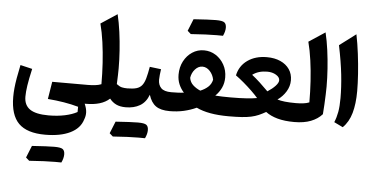

<svg xmlns="http://www.w3.org/2000/svg" viewBox="-74 -950 3146 1621"><g transform="rotate(5 1499.5 -139.5)"><path d="M182.6 -253.9Q162.1 -164.1 154.1 -109.9Q146 -55.7 146 -16.1Q146 56.2 196 90.6Q246.1 125 354 125Q429.2 125 492.2 111.6Q555.2 98.1 596.2 75.2L596.7 30.8Q537.6 14.2 473.6 3.7Q409.7 -6.8 336.9 -12.7L360.8 -160.2H663.6V0H649.9Q667 39.1 668.5 70.8Q669.9 102.5 657.2 133.8Q634.3 209 551.8 249.5Q469.2 290 339.4 290Q185.5 290 114.7 219.2Q43.9 148.4 43.9 -4.9Q43.9 -40.5 47.6 -78.9Q51.3 -117.2 59.6 -165.3Q67.9 -213.4 81.5 -277.8ZM442.9 511.2Q361.8 511.2 225.1 521L196.3 495.6Q216.8 443.8 237.3 394Q371.1 384.8 426.3 384.8Q481.4 384.8 498.3 397.7Q515.1 410.6 515.1 442.1Q515.1 473.6 497.1 511.7Z M861.3 -776.9Q877.9 -707.5 888.4 -629.6Q898.9 -551.8 904.3 -473.1Q909.7 -394.5 909.7 -321.3Q909.7 -300.3 908.7 -263.9Q907.7 -227.5 905.8 -188.5Q931.2 -168.9 951.4 -164.6Q971.7 -160.2 996.6 -160.2H997.1V0H996.6Q948.7 0 916 -15.9Q883.3 -31.7 860.4 -61.5Q825.2 -29.3 775.1 -14.6Q725.1 0 663.6 0Q653.8 0 648.9 -7.8Q644 -15.6 644 -36.6V-123.5Q644 -144.5 648.9 -152.3Q653.8 -160.2 663.6 -160.2Q693.8 -160.2 723.9 -163.6Q753.9 -167 776.4 -176.3Q776.4 -266.1 770.8 -356.4Q765.1 -446.8 753.4 -531Q741.7 -615.2 723.1 -686Z M1128.4 245.6Q1047.4 245.6 910.6 255.4L881.8 230Q902.3 178.2 922.9 128.4Q1056.6 119.1 1111.8 119.1Q1167 119.1 1183.8 132.1Q1200.7 145 1200.7 176.5Q1200.7 208 1182.6 246.1ZM997.1 0Q987.3 0 982.4 -7.8Q977.5 -15.6 977.5 -36.6V-123.5Q977.5 -144.5 982.4 -152.3Q987.3 -160.2 997.1 -160.2Q1044.9 -160.2 1074.5 -168.9Q1104 -177.7 1121.3 -199.5Q1138.7 -221.2 1149.4 -259.8Q1160.2 -298.3 1170.4 -357.9L1266.6 -346.2Q1263.2 -320.8 1260.5 -297.9Q1257.8 -274.9 1257.8 -256.3Q1257.8 -212.4 1283.2 -186.3Q1308.6 -160.2 1369.1 -160.2H1369.6V0H1369.1Q1293 0 1252.2 -29.1Q1211.4 -58.1 1191.4 -123Q1167 -58.1 1116.9 -29.1Q1066.9 0 997.1 0Z M1614.3 -536.6Q1669.4 -536.6 1714.4 -508.1Q1759.3 -479.5 1785.9 -431.4Q1812.5 -383.3 1812.5 -324.2Q1812.5 -275.4 1793.5 -235.4Q1774.4 -195.3 1742.2 -164.1Q1769.5 -162.1 1803.2 -161.1Q1836.9 -160.2 1869.1 -160.2H1869.6V0H1869.1Q1696.3 0 1595.7 -48.8Q1544.9 -25.4 1488.8 -12.7Q1432.6 0 1369.6 0Q1359.9 0 1355 -7.8Q1350.1 -15.6 1350.1 -36.6V-123.5Q1350.1 -144.5 1355 -152.3Q1359.9 -160.2 1369.6 -160.2Q1396.5 -160.2 1425 -161.4Q1453.6 -162.6 1476.1 -166Q1449.7 -194.8 1433.8 -231.9Q1418 -269 1418 -314Q1418 -377.4 1444.6 -427.7Q1471.2 -478 1515.6 -507.3Q1560.1 -536.6 1614.3 -536.6ZM1613.3 -398.4Q1579.1 -398.4 1551.8 -368.4Q1524.4 -338.4 1518.1 -295.4Q1523.9 -258.3 1550 -234.4Q1576.2 -210.4 1612.3 -194.8Q1650.9 -210.4 1677.5 -234.6Q1704.1 -258.8 1712.4 -295.9Q1704.6 -337.9 1676.8 -368.2Q1648.9 -398.4 1613.3 -398.4ZM1709 -673.3Q1627.9 -673.3 1491.2 -663.6L1462.4 -689Q1482.9 -740.7 1503.4 -790.5Q1637.2 -799.8 1692.4 -799.8Q1747.6 -799.8 1764.4 -786.9Q1781.2 -773.9 1781.2 -742.4Q1781.2 -710.9 1763.2 -672.9Z M2148.4 -525.4Q2214.4 -525.4 2263.4 -503.4Q2312.5 -481.4 2339.8 -441.7Q2367.2 -401.9 2367.2 -348.1Q2367.2 -297.4 2339.4 -252.2Q2311.5 -207 2268.1 -177.2Q2318.4 -160.2 2425.3 -160.2H2425.8V0H2425.3Q2343.8 0 2283.9 -16.4Q2224.1 -32.7 2182.6 -64Q2150.9 -45.9 2122.1 -33.4Q2093.3 -21 2059.6 -13.7Q2025.9 -6.3 1980.5 -3.2Q1935.1 0 1869.6 0Q1864.3 0 1857.2 -7.8Q1850.1 -15.6 1850.1 -36.6V-123.5Q1850.1 -144.5 1856 -152.3Q1861.8 -160.2 1869.6 -160.2Q1953.1 -160.2 2007.1 -164.1Q2061 -168 2095.7 -174.3Q2074.2 -199.7 2040.8 -231.9Q2007.3 -264.2 1970.2 -295.7Q1933.1 -327.1 1901.4 -349.6Q1918.5 -431.2 1985.1 -478.3Q2051.8 -525.4 2148.4 -525.4ZM2162.1 -403.8Q2087.4 -403.8 2037.1 -366.2Q2069.8 -340.8 2106.4 -306.9Q2143.1 -272.9 2177.2 -238.3Q2218.3 -264.6 2243.4 -291.7Q2268.6 -318.8 2268.6 -339.8Q2268.6 -365.7 2237.1 -384.8Q2205.6 -403.8 2162.1 -403.8Z M2623.5 -776.9Q2640.1 -707.5 2650.6 -629.6Q2661.1 -551.8 2666.5 -473.1Q2671.9 -394.5 2671.9 -321.3Q2671.9 -295.4 2670.4 -254.9Q2668.9 -214.4 2666.7 -169.9Q2664.6 -125.5 2661.1 -86.9Q2624 -45.4 2565.9 -22.7Q2507.8 0 2425.8 0Q2416 0 2411.1 -7.8Q2406.2 -15.6 2406.2 -36.6V-123.5Q2406.2 -144.5 2411.1 -152.3Q2416 -160.2 2425.8 -160.2Q2456.1 -160.2 2486.1 -163.6Q2516.1 -167 2538.6 -176.3Q2538.6 -266.1 2533 -356.4Q2527.3 -446.8 2515.6 -531Q2503.9 -615.2 2485.4 -686Z M2884.3 -783.7Q2899.9 -707 2910.6 -620.8Q2921.4 -534.7 2927 -452.6Q2932.6 -370.6 2932.6 -306.2Q2932.6 -198.2 2910.4 -119.9Q2888.2 -41.5 2837.4 7.8L2762.7 -28.3Q2780.3 -70.3 2788.8 -117.4Q2797.4 -164.6 2797.4 -235.4Q2797.4 -327.6 2785.9 -433.8Q2774.4 -540 2745.6 -679.2Z"/></g></svg>

Font: Pinar-FD Bold
Style: Regular
Weight: 700
Designer: Amin Abedi
Version: Version 3.000